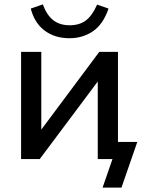

<svg xmlns="http://www.w3.org/2000/svg" viewBox="-20 -724 660 874"><path d="M296 -550Q230 -550 183.5 -584.5Q137 -619 120 -685L175 -704Q193 -655 222.5 -632Q252 -609 297 -609Q342 -609 371 -631Q400 -653 422 -703L474 -685Q450 -614 403.5 -582Q357 -550 296 -550ZM76 0V-488H168V-134L432 -488H517V-78H605L533 130H447L492 0H425V-353L161 0Z"/></svg>

Font: Nunito Sans SemiBold
Style: Regular
Weight: 600
Designer: Vernon Adams
Foundry: Vernon Adams
Version: Version 3.101; ttfautohint (v1.8.4.7-5d5b);gftools[0.9.27]